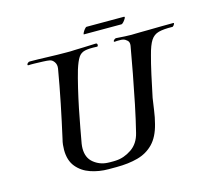

<svg xmlns="http://www.w3.org/2000/svg" viewBox="-104 -853 1078 981"><g transform="rotate(-15 434.5 -363.0)"><path d="M353 3Q304 3 259.5 -12Q215 -27 187 -61Q159 -95 159 -151Q159 -164 160.5 -178Q162 -192 166 -207Q186 -296 204 -384.5Q222 -473 237 -561Q240 -581 230 -595.5Q220 -610 206 -612Q196 -614 172.5 -615Q149 -616 126.5 -616.5Q104 -617 96 -616Q91 -616 91 -620Q91 -624 96 -628.5Q101 -633 106 -633Q146 -633 199.5 -631Q253 -629 299 -629Q311 -629 322 -629Q333 -629 343 -630Q360 -631 392 -631.5Q424 -632 456 -634Q464 -634 464 -625Q464 -621 462 -618.5Q460 -616 455 -617Q416 -619 394 -614Q372 -609 359.5 -590Q347 -571 334 -530Q322 -489 310 -438.5Q298 -388 287.5 -336.5Q277 -285 268.5 -238Q260 -191 254 -158Q253 -151 252.5 -145Q252 -139 252 -133Q252 -84 284 -58Q316 -32 357 -30Q360 -30 369.5 -29.5Q379 -29 389 -29.5Q399 -30 401 -30Q444 -32 484 -59Q524 -86 537 -140Q553 -204 569 -281.5Q585 -359 599.5 -436.5Q614 -514 625 -577Q628 -596 617.5 -605.5Q607 -615 598 -617Q591 -619 585 -619Q579 -619 574 -619Q569 -619 564 -619Q559 -619 553 -618Q548 -618 548 -621Q548 -625 553.5 -629.5Q559 -634 563 -634Q595 -632 610.5 -631Q626 -630 644 -630Q653 -630 664 -630.5Q675 -631 691 -631Q706 -631 735 -631.5Q764 -632 799 -632.5Q834 -633 866 -633Q869 -633 869 -631Q869 -627 864 -620.5Q859 -614 855 -615Q810 -616 783.5 -609Q757 -602 741.5 -578Q726 -554 713 -503Q703 -467 690 -408.5Q677 -350 665 -291Q660 -260 655.5 -226Q651 -192 642 -158Q626 -94 592 -59Q558 -24 508.5 -10.5Q459 3 395 3ZM410 -695Q407 -695 411 -703.5Q415 -712 422 -720.5Q429 -729 433 -729H630Q637 -729 632.5 -720.5Q628 -712 620.5 -703.5Q613 -695 608 -695Z"/></g></svg>

Font: Kings
Style: Regular
Weight: 400
Designer: Robert E. Leuschke
Foundry: Robert E. Leuschke
Version: Version 1.010; ttfautohint (v1.8.3)